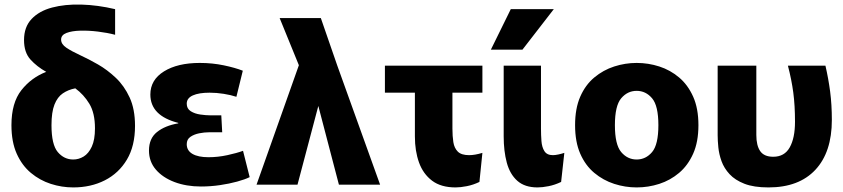

<svg xmlns="http://www.w3.org/2000/svg" viewBox="-20 -807 3685 839"><path d="M570 -257Q570 -169 534.5 -109.5Q499 -50 438 -19Q377 12 300 12Q250 12 202 -3.5Q154 -19 115 -51.5Q76 -84 53 -135.5Q30 -187 30 -260Q30 -358 73.5 -413Q117 -468 182 -493Q141 -516 113 -547Q85 -578 85 -632Q85 -689 118 -724Q151 -759 207.5 -774Q264 -789 335.5 -787Q407 -785 483 -767V-655Q449 -664 408 -669Q367 -674 330.5 -673Q294 -672 270.5 -663Q247 -654 247 -634Q247 -614 270 -598.5Q293 -583 330 -566Q367 -549 408 -525.5Q449 -502 486 -467Q523 -432 546.5 -381Q570 -330 570 -257ZM205 -260Q205 -175 232.5 -142.5Q260 -110 300 -110Q324 -110 345.5 -123Q367 -136 381 -166Q395 -196 395 -246Q395 -313 370.5 -353.5Q346 -394 309 -421Q278 -415 254.5 -399Q231 -383 218 -350Q205 -317 205 -260Z M858 8Q794 8 742.5 -11.5Q691 -31 661 -66Q631 -101 631 -149Q631 -202 666 -230Q701 -258 759 -268V-270Q637 -301 637 -394Q637 -458 696.5 -495Q756 -532 853 -532Q908 -532 958 -521.5Q1008 -511 1041 -498L1013 -384Q989 -392 957.5 -397Q926 -402 896 -402Q849 -402 822.5 -390Q796 -378 796 -354Q796 -332 813.5 -321Q831 -310 855.5 -306.5Q880 -303 899 -303H947L951 -229H894Q873 -229 850.5 -224.5Q828 -220 812 -209Q796 -198 796 -177Q796 -149 821 -134.5Q846 -120 891 -120Q932 -120 973.5 -129Q1015 -138 1042 -148L1071 -33Q1051 -23 1016.5 -13.5Q982 -4 941 2Q900 8 858 8Z M1461 0 1371 -344 1280 0H1101L1286 -522L1202 -728H1382L1454 -520L1641 0Z M1971 12Q1907 12 1868 -17.5Q1829 -47 1811 -97Q1793 -147 1793 -211V-402H1662V-520H2088V-402H1957V-245Q1957 -212 1961 -186Q1965 -160 1980.5 -144.5Q1996 -129 2030 -129Q2055 -129 2088 -139L2075 -12Q2048 1 2020 6.5Q1992 12 1971 12Z M2432 -12Q2405 1 2377.5 6.5Q2350 12 2329 12Q2273 12 2240.5 -17Q2208 -46 2194.5 -96.5Q2181 -147 2181 -211V-520H2344V-245Q2344 -217 2346 -190.5Q2348 -164 2359 -146.5Q2370 -129 2396 -129Q2406 -129 2420 -132Q2434 -135 2446 -139ZM2125 -590 2212 -767H2400L2263 -590Z M2762 12Q2712 12 2664 -3.5Q2616 -19 2577 -51.5Q2538 -84 2515.5 -135.5Q2493 -187 2493 -260Q2493 -333 2515.5 -384.5Q2538 -436 2577 -468.5Q2616 -501 2664 -516.5Q2712 -532 2762 -532Q2813 -532 2861 -516.5Q2909 -501 2947.5 -468.5Q2986 -436 3009 -384.5Q3032 -333 3032 -260Q3032 -187 3009 -135.5Q2986 -84 2947.5 -51.5Q2909 -19 2861 -3.5Q2813 12 2762 12ZM2762 -110Q2802 -110 2829.5 -142.5Q2857 -175 2857 -260Q2857 -345 2829.5 -377.5Q2802 -410 2762 -410Q2722 -410 2694.5 -377.5Q2667 -345 2667 -260Q2667 -175 2694.5 -142.5Q2722 -110 2762 -110Z M3338 12Q3274 12 3233 -4Q3192 -20 3168 -46Q3144 -72 3133 -102.5Q3122 -133 3119 -163Q3116 -193 3116 -216V-520H3285V-217Q3285 -171 3302 -146.5Q3319 -122 3359 -122Q3408 -122 3431 -163Q3454 -204 3454 -275Q3454 -346 3446.5 -402.5Q3439 -459 3423 -520H3587Q3600 -464 3607.5 -407Q3615 -350 3615 -283Q3615 -142 3543 -65Q3471 12 3338 12Z"/></svg>

Font: Murecho
Style: Bold
Weight: 700
Designer: Neil Summerour
Foundry: Positype
Version: Version 1.010; ttfautohint (v1.8.3)